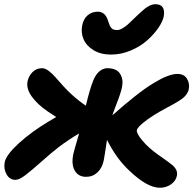

<svg xmlns="http://www.w3.org/2000/svg" viewBox="-25 -844 907 901"><path d="M496.1 -587.9Q447.3 -587.9 413.3 -608.9Q379.4 -629.9 366.7 -660.9Q354 -691.9 360.8 -725.1Q366.7 -755.4 386.2 -772.2Q405.8 -789.1 434.1 -789.1Q468.8 -789.1 481.9 -747.1Q482.9 -744.6 486.1 -734.9Q489.3 -725.1 491 -721.9Q492.7 -718.8 497.3 -712.9Q502 -707 508.8 -705.1Q515.6 -703.1 525.9 -703.1Q536.6 -703.1 550.8 -711.7Q564.9 -720.2 575.4 -729.7Q585.9 -739.3 603 -756.1Q620.1 -772.9 627.9 -779.8Q645 -795.4 654.3 -803Q663.6 -810.5 677.2 -817.4Q690.9 -824.2 704.1 -824.2Q753.4 -824.2 743.2 -766.1Q737.8 -741.2 716.8 -711.2Q695.8 -681.2 664.3 -653.3Q632.8 -625.5 587.9 -606.7Q543 -587.9 496.1 -587.9ZM47.9 0Q20.5 0 5.9 -25.6Q-8.8 -51.3 -2.9 -83Q4.4 -117.7 62.7 -171.1Q121.1 -224.6 203.1 -273.9Q236.8 -293.9 238.8 -294.9Q232.4 -298.8 218.8 -307.9Q205.1 -316.9 199.2 -320.8Q149.4 -355 123.8 -391.4Q98.1 -427.7 104 -460.9Q108.9 -486.3 127 -505.1Q145 -523.9 172.9 -523.9Q186.5 -523.9 203.4 -511.5Q220.2 -499 234.4 -482.4Q248.5 -465.8 270.8 -441.4Q293 -417 311 -400.9Q345.2 -369.6 377.9 -348.1Q395.5 -422.9 412.1 -464.8Q422.9 -492.7 440.4 -508.3Q458 -523.9 479 -523.9Q521.5 -523.9 538.1 -498.3Q554.7 -472.7 547.9 -437Q544.9 -420.9 537.8 -399.9Q530.8 -378.9 519 -348.9Q507.3 -318.8 502 -303.2Q503.9 -304.7 507.6 -307.6Q511.2 -310.5 513.2 -312Q548.3 -344.2 601.8 -387Q655.3 -429.7 695.8 -454.1Q766.6 -497.1 807.1 -497.1Q838.4 -497.1 852.3 -474.9Q866.2 -452.6 860.8 -424.8Q858.9 -414.6 852.5 -405Q846.2 -395.5 838.9 -388.4Q831.5 -381.3 816.7 -371.8Q801.8 -362.3 791 -356.4Q780.3 -350.6 758.5 -338.9Q736.8 -327.1 724.1 -319.8Q680.2 -294.4 649.7 -270Q619.1 -245.6 617.2 -232.9Q614.3 -218.8 643.6 -183.8Q672.9 -148.9 716.8 -118.2Q773.9 -78.6 786.1 -67.4Q810.5 -44.4 805.2 -20Q800.8 4.4 777.8 20.8Q754.9 37.1 725.1 37.1Q665.5 37.1 581.1 -43.9Q521 -100.1 478 -186L477.1 -188Q465.8 -111.8 461.9 -91.8Q454.6 -55.7 432.4 -34.9Q410.2 -14.2 378.9 -14.2Q343.3 -14.2 326.2 -42.7Q309.1 -71.3 318.8 -120.1Q321.3 -132.3 346.2 -217.8Q298.8 -189.9 252 -154.8Q219.7 -130.4 171.9 -87.6Q124 -44.9 94.7 -22.5Q65.4 0 47.9 0Z"/></svg>

Font: Shantell Sans Irregular
Style: Bold Italic
Weight: 700
Italic angle: -11.31°
Designer: Stephen Nixon, Anya Danilova, Shantell Martin
Foundry: Arrow Type
Version: Version 1.006;[9816181b4]